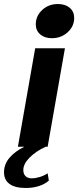

<svg xmlns="http://www.w3.org/2000/svg" viewBox="-47 -730 389 955"><path d="M322 -641Q322 -599 289.5 -569.5Q257 -540 211 -540Q175 -540 153 -559Q131 -578 131 -609Q131 -651 163 -680.5Q195 -710 241 -710Q278 -710 300 -691Q322 -672 322 -641ZM69 116Q69 135 80 146Q91 157 110 157Q129 157 150.5 150.5Q172 144 190 132L196 168Q178 185 148 195Q118 205 81 205Q28 205 0.5 185Q-27 165 -27 127Q-27 87 0 55Q27 23 74 0H42L128 -490H276L190 0H180Q132 22 100.5 53.5Q69 85 69 116Z"/></svg>

Font: Fahkwang
Style: Bold Italic
Weight: 700
Italic angle: -10°
Designer: Suppakit Chalermlarp | Katatrad Co.,Ltd.
Foundry: Cadson Demak Co.,Ltd.
Version: Version 1.000; ttfautohint (v1.6)